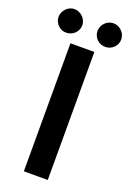

<svg xmlns="http://www.w3.org/2000/svg" viewBox="-196 -960 692 1019"><g transform="rotate(20 150.0 -450.5)"><path d="M215.5 0H80.5V-723H215.5ZM107 -833.5Q107 -820 101.5 -808Q96 -796 86.8 -787Q77.5 -778 65 -773Q52.5 -768 38.5 -768Q25.5 -768 13.8 -773Q2 -778 -7 -787Q-16 -796 -21.5 -808Q-27 -820 -27 -833.5Q-27 -847 -21.5 -859.2Q-16 -871.5 -7 -880.8Q2 -890 13.8 -895.5Q25.5 -901 38.5 -901Q52.5 -901 65 -895.5Q77.5 -890 86.8 -880.8Q96 -871.5 101.5 -859.2Q107 -847 107 -833.5ZM327 -833.5Q327 -820 321.8 -808Q316.5 -796 307.2 -787Q298 -778 285.8 -773Q273.5 -768 260 -768Q246 -768 233.8 -773Q221.5 -778 212.5 -787Q203.5 -796 198.2 -808Q193 -820 193 -833.5Q193 -847 198.2 -859.2Q203.5 -871.5 212.5 -880.8Q221.5 -890 233.8 -895.5Q246 -901 260 -901Q273.5 -901 285.8 -895.5Q298 -890 307.2 -880.8Q316.5 -871.5 321.8 -859.2Q327 -847 327 -833.5Z"/></g></svg>

Font: Lato 2
Style: Bold
Weight: 700
Designer: Lukasz Dziedzic with Adam Twardoch and Botio Nikoltchev
Foundry: tyPoland Lukasz Dziedzic
Version: Version 2.015; 2015-08-06; http://www.latofonts.com/